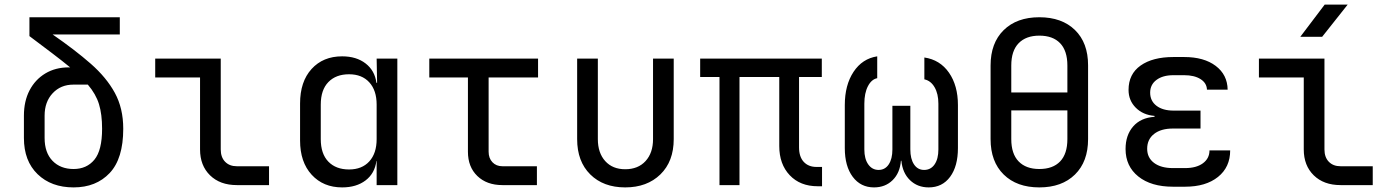

<svg xmlns="http://www.w3.org/2000/svg" viewBox="-20 -805 6040 835"><path d="M300 10Q203 10 143.5 -47.5Q84 -105 84 -205V-302Q84 -365 108.5 -412Q133 -459 177 -485.5Q221 -512 279 -512H285Q251 -540 207.5 -573Q164 -606 108 -648V-730H501V-655H209Q306 -588 374.5 -528Q443 -468 479.5 -401Q516 -334 516 -245Q516 -115 457 -52.5Q398 10 300 10ZM300 -70Q357 -70 390.5 -110.5Q424 -151 424 -245Q424 -308 410.5 -352Q397 -396 362 -437H299Q244 -437 209 -399.5Q174 -362 174 -302V-205Q174 -141 208.5 -105.5Q243 -70 300 -70Z M1010 0Q937 0 893.5 -42.5Q850 -85 850 -155V-468H655V-550H940V-155Q940 -121 959 -101.5Q978 -82 1010 -82H1150V0Z M1468 10Q1386 10 1335.5 -45Q1285 -100 1285 -194V-355Q1285 -450 1335 -505Q1385 -560 1468 -560Q1530 -560 1570 -529Q1610 -498 1617 -445H1620L1618 -550H1708V0H1618V-105H1617Q1610 -51 1570 -20.5Q1530 10 1468 10ZM1498 -68Q1554 -68 1586 -103Q1618 -138 1618 -200V-350Q1618 -412 1586 -447Q1554 -482 1498 -482Q1441 -482 1408 -448Q1375 -414 1375 -350V-200Q1375 -136 1408 -102Q1441 -68 1498 -68Z M2165 0Q2097 0 2056 -39.5Q2015 -79 2015 -145V-468H1847V-550H2320V-468H2105V-145Q2105 -117 2121.5 -99.5Q2138 -82 2165 -82H2315V0Z M2699 10Q2604 10 2547 -46.5Q2490 -103 2490 -200V-550H2580V-200Q2580 -140 2612 -104.5Q2644 -69 2699 -69Q2755 -69 2787.5 -104.5Q2820 -140 2820 -200V-550H2910V-200Q2910 -103 2852 -46.5Q2794 10 2699 10Z M3536 5Q3460 5 3414.5 -43Q3369 -91 3369 -170V-470H3196V0H3109V-470H3025V-550H3554V-470H3455V-164Q3455 -123 3475.5 -101Q3496 -79 3531 -79H3555V5Z M3781 10Q3723 10 3688.5 -36Q3654 -82 3654 -161V-348Q3654 -435 3692 -492.5Q3730 -550 3795 -560V-465Q3770 -460 3754.5 -430Q3739 -400 3739 -354V-155Q3739 -114 3756 -90Q3773 -66 3801 -66Q3829 -66 3845 -90Q3861 -114 3861 -155V-345H3939V-155Q3939 -114 3955 -90Q3971 -66 3999 -66Q4028 -66 4044.5 -90Q4061 -114 4061 -155V-354Q4061 -397 4044.5 -425.5Q4028 -454 4000 -460V-555Q4068 -545 4107 -489Q4146 -433 4146 -348V-161Q4146 -82 4112 -36Q4078 10 4019 10Q3970 10 3937.5 -21.5Q3905 -53 3900 -106H3898Q3894 -53 3862 -21.5Q3830 10 3781 10Z M4500 10Q4402 10 4345 -46Q4288 -102 4288 -200V-520Q4288 -618 4345 -674Q4402 -730 4500 -730Q4598 -730 4655 -674.5Q4712 -619 4712 -521V-200Q4712 -102 4655 -46Q4598 10 4500 10ZM4378 -403H4622V-520Q4622 -584 4590.5 -617Q4559 -650 4500 -650Q4442 -650 4410 -617Q4378 -584 4378 -520ZM4500 -70Q4559 -70 4590.5 -103Q4622 -136 4622 -200V-325H4378V-200Q4378 -136 4410 -103Q4442 -70 4500 -70Z M5134 7H5081Q4986 7 4930.5 -37.5Q4875 -82 4875 -157Q4875 -217 4908 -255Q4941 -293 5001 -297V-301Q4951 -305 4919.5 -336.5Q4888 -368 4888 -414Q4888 -483 4940.5 -520Q4993 -557 5083 -557H5130Q5216 -557 5267 -518.5Q5318 -480 5319 -415H5229Q5228 -444 5201 -461Q5174 -478 5130 -478H5083Q5037 -478 5009.5 -457.5Q4982 -437 4982 -402Q4982 -366 5009.5 -345Q5037 -324 5084 -324H5201V-246H5081Q5029 -246 4999 -222.5Q4969 -199 4969 -158Q4969 -119 4999 -96.5Q5029 -74 5081 -74H5134Q5183 -74 5211.5 -95Q5240 -116 5240 -151H5330Q5330 -78 5277 -35.5Q5224 7 5134 7Z M5810 0Q5737 0 5693.5 -42.5Q5650 -85 5650 -155V-468H5455V-550H5740V-155Q5740 -121 5759 -101.5Q5778 -82 5810 -82H5950V0ZM5635 -645 5741 -785H5841L5730 -645Z"/></svg>

Font: JetBrainsMonoNL NFM
Style: Regular
Weight: 400
Monospace: yes
Designer: Philipp Nurullin, Konstantin Bulenkov
Foundry: JetBrains
Version: Version 2.304; ttfautohint (v1.8.4.7-5d5b);Nerd Fonts 3.3.0